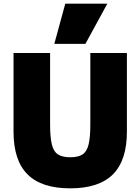

<svg xmlns="http://www.w3.org/2000/svg" viewBox="-20 -1020 768 1050"><path d="M364 10Q207 10 130.5 -66.5Q54 -143 54 -300V-730H254V-340Q254 -269 263.5 -230Q273 -191 297 -175.5Q321 -160 364 -160Q408 -160 431.5 -175.5Q455 -191 464.5 -230Q474 -269 474 -340V-730H674V-300Q674 -143 597.5 -66.5Q521 10 364 10ZM447 -780H277L337 -1000H567Z"/></svg>

Font: M PLUS 2 Thin Black
Style: Regular
Weight: 900
Version: Version 1.001